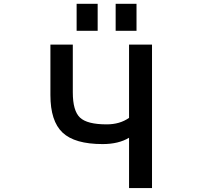

<svg xmlns="http://www.w3.org/2000/svg" viewBox="-20 -959 1040 980"><path d="M638.7 -255.9Q585 -223.6 503.9 -223.6Q361.3 -223.6 299.3 -282.2Q237.3 -340.8 237.3 -473.6V-731.4H351.6V-487.3Q351.6 -393.6 388.2 -358.9Q424.8 -324.2 524.4 -324.2Q591.8 -324.2 638.7 -357.4V-731.4H755.9V1H638.7ZM371.1 -801.8V-939.5H478.5V-801.8ZM570.3 -801.8V-939.5H676.8V-801.8Z"/></svg>

Font: GenEi Gothic M SemiBold
Style: Regular
Weight: 500
Designer: o_tamon (Modified); [Source Han Sans]
Ryoko NISHIZUKA  (kana & ideographs); Paul D. Hunt (Latin, Greek & Cyrillic); Wenl
Version: Version 1.1a;Original Version 1.004